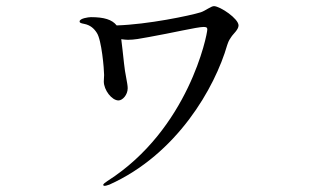

<svg xmlns="http://www.w3.org/2000/svg" viewBox="-20 -550 1040 627"><path d="M679 -530C669 -530 651 -515 636 -510C601 -499 462 -470 361 -467C346 -486 320 -494 277 -494C269 -494 240 -490 240 -480C240 -475 245 -474 255 -472C275 -468 287 -457 296 -443C312 -420 320 -323 320 -305C320 -298 319 -293 319 -284C319 -256 345 -222 367 -222C380 -222 397 -240 397 -262C397 -278 388 -310 385 -343C381 -376 379 -402 376 -422C384 -421 391 -420 398 -420C418 -420 439 -424 466 -429C540 -442 624 -462 645 -462C654 -462 657 -460 657 -454C657 -437 596 -128 331 41C322 47 317 51 317 54C317 56 320 57 322 57C324 57 328 56 337 53C558 -46 682 -264 722 -403C727 -419 732 -424 735 -429C741 -439 759 -453 759 -467C759 -489 700 -529 679 -530Z"/></svg>

Font: Shippori Mincho OTF Medium
Style: Regular
Weight: 500
Designer: FONTDASU
Foundry: FONTDASU / Google Inc. / but / Adobe
Version: Version 3.300;hotconv 1.0.109;makeotfexe 2.5.65596